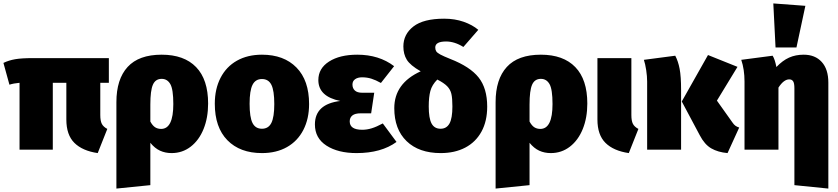

<svg xmlns="http://www.w3.org/2000/svg" viewBox="-30 -873 4889 1120"><path d="M555 -390V-202Q555 -168 564 -150.5Q573 -133 596 -121L540 20Q451 7 404 -39.5Q357 -86 357 -176V-390H278V0H84V-390Q50 -387 25 -379L-10 -506Q21 -521 58 -527.5Q95 -534 162 -534H605V-390Z M1184 -269Q1184 -186 1157.5 -120.5Q1131 -55 1082.5 -17.5Q1034 20 971 20Q934 20 903.5 6Q873 -8 847 -40V207L649 227V-277Q649 -411 714.5 -482.5Q780 -554 913 -554Q1044 -554 1114 -481.5Q1184 -409 1184 -269ZM981 -266Q981 -352 963.5 -382.5Q946 -413 913 -413Q877 -413 862 -379Q847 -345 847 -263V-164Q860 -140 875 -130.5Q890 -121 910 -121Q981 -121 981 -266Z M1773 -266Q1773 -180 1739.5 -115Q1706 -50 1644 -15Q1582 20 1498 20Q1370 20 1296.5 -55Q1223 -130 1223 -268Q1223 -354 1256.5 -419Q1290 -484 1352 -519Q1414 -554 1498 -554Q1626 -554 1699.5 -479Q1773 -404 1773 -266ZM1426 -268Q1426 -189 1443 -155.5Q1460 -122 1498 -122Q1536 -122 1553 -156Q1570 -190 1570 -266Q1570 -345 1553 -378.5Q1536 -412 1498 -412Q1460 -412 1443 -378Q1426 -344 1426 -268Z M2269 -487 2192 -389Q2162 -406 2136.5 -414Q2111 -422 2082 -422Q2057 -422 2041.5 -411Q2026 -400 2026 -380Q2026 -358 2040 -345Q2054 -332 2083 -332H2153L2135 -212H2075Q2041 -212 2025.5 -199.5Q2010 -187 2010 -165Q2010 -116 2083 -116Q2110 -116 2138 -124.5Q2166 -133 2203 -153L2283 -45Q2194 20 2050 20Q1942 20 1874.5 -23.5Q1807 -67 1807 -147Q1807 -266 1955 -284Q1827 -310 1827 -406Q1827 -474 1889.5 -514Q1952 -554 2054 -554Q2181 -554 2269 -487Z M2812 -251Q2812 -166 2778.5 -105Q2745 -44 2684 -12Q2623 20 2541 20Q2414 20 2342 -49.5Q2270 -119 2270 -242Q2270 -387 2424 -457Q2363 -492 2343 -524.5Q2323 -557 2323 -602Q2323 -673 2381.5 -718.5Q2440 -764 2561 -764Q2623 -764 2674.5 -746Q2726 -728 2760 -699L2673 -599Q2622 -631 2572 -631Q2509 -631 2509 -596Q2509 -583 2514.5 -574Q2520 -565 2538.5 -555Q2557 -545 2597 -529Q2712 -484 2762 -421Q2812 -358 2812 -251ZM2609 -252Q2609 -300 2603 -325.5Q2597 -351 2578.5 -370Q2560 -389 2521 -409Q2490 -378 2480.5 -342.5Q2471 -307 2471 -252Q2471 -183 2487.5 -152.5Q2504 -122 2540 -122Q2575 -122 2592 -152.5Q2609 -183 2609 -252Z M3396 -269Q3396 -186 3369.5 -120.5Q3343 -55 3294.5 -17.5Q3246 20 3183 20Q3146 20 3115.5 6Q3085 -8 3059 -40V207L2861 227V-277Q2861 -411 2926.5 -482.5Q2992 -554 3125 -554Q3256 -554 3326 -481.5Q3396 -409 3396 -269ZM3193 -266Q3193 -352 3175.5 -382.5Q3158 -413 3125 -413Q3089 -413 3074 -379Q3059 -345 3059 -263V-164Q3072 -140 3087 -130.5Q3102 -121 3122 -121Q3193 -121 3193 -266Z M3653 -202Q3653 -168 3662 -150.5Q3671 -133 3694 -121L3638 20Q3549 7 3502 -39.5Q3455 -86 3455 -176V-534H3653Z M4152 -286 4243 -158Q4251 -146 4260 -139.5Q4269 -133 4282 -129L4214 20Q4158 15 4119 -7.5Q4080 -30 4052 -84L3947 -281L4100 -552L4272 -483ZM3943 -349V0H3745V-397Q3745 -428 3739.5 -464Q3734 -500 3726 -524L3909 -548Q3926 -516 3934.5 -471.5Q3943 -427 3943 -349Z M4802 -391V227L4604 207V-358Q4604 -388 4596.5 -399Q4589 -410 4574 -410Q4542 -410 4511 -362V0H4313V-397Q4313 -468 4294 -524L4477 -548Q4490 -528 4499 -482Q4535 -520 4573 -537Q4611 -554 4658 -554Q4725 -554 4763.5 -511.5Q4802 -469 4802 -391ZM4481 -853 4668 -839 4616 -596H4494Z"/></svg>

Font: Fira Sans Black
Style: Regular
Weight: 900
Designer: Carrois Corporate & Edenspiekermann AG
Foundry: Carrois Corporate GbR & Edenspiekermann AG
Version: Version 4.203